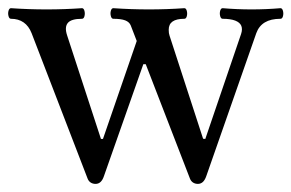

<svg xmlns="http://www.w3.org/2000/svg" viewBox="-21 -438 712 469"><path d="M192.9 -2 56.2 -356.9Q49.3 -374.5 36.6 -383.3Q23.9 -392.1 5.9 -392.1Q1.5 -392.1 -0.2 -398.7Q-2 -405.3 -0.2 -411.6Q1.5 -418 5.9 -418Q49.3 -415 92.8 -415Q136.2 -415 179.2 -418Q183.6 -418 185.3 -411.4Q187 -404.8 185.3 -398.4Q183.6 -392.1 179.2 -392.1Q152.8 -392.1 144.5 -381.8Q136.2 -371.6 143.1 -351.1L225.6 -98.6H230.5L313 -337.9L298.3 -376Q294.9 -384.3 284.9 -388.2Q274.9 -392.1 255.9 -392.1Q251.5 -392.1 249.8 -398.7Q248 -405.3 249.8 -411.6Q251.5 -418 255.9 -418Q299.3 -415 342.8 -415Q386.2 -415 429.2 -418Q433.6 -418 435.3 -411.4Q437 -404.8 435.3 -398.4Q433.6 -392.1 429.2 -392.1Q410.2 -392.1 400.6 -385.5Q391.1 -378.9 391.1 -365.2Q391.1 -356.4 393.1 -351.1L475.1 -99.1L480.5 -98.6L567.9 -355Q571.8 -366.7 568.4 -375Q564.9 -383.3 553.5 -387.7Q542 -392.1 522.9 -392.1Q518.6 -392.1 516.8 -398.7Q515.1 -405.3 516.8 -411.6Q518.6 -418 522.9 -418Q558.1 -415 593.8 -415Q628.9 -415 664.1 -418Q668.5 -418 670.2 -411.4Q671.9 -404.8 670.2 -398.4Q668.5 -392.1 664.1 -392.1Q640.6 -392.1 626 -383.3Q611.3 -374.5 605 -356.9L482.9 -7.8Q479.5 2 474.4 6.6Q469.2 11.2 462.4 11.2Q455.6 11.2 450.4 7.8Q445.3 4.4 442.9 -2L335 -281.2H329.1L232.9 -7.8Q226.6 11.2 212.4 11.2Q205.6 11.2 200.4 7.8Q195.3 4.4 192.9 -2Z"/></svg>

Font: Junicode Two Beta VF
Style: Regular
Weight: 400
Designer: Peter S. Baker
Foundry: Briery Creek Software
Version: Version 1.031 beta; ttfautohint (v1.8.1.43-b0c9)